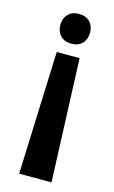

<svg xmlns="http://www.w3.org/2000/svg" viewBox="-108 -524 454 762"><g transform="rotate(15 119.5 -143.0)"><path d="M53 194 72 -311H166L186 194ZM119 -358Q90 -358 74 -375Q58 -392 58 -419Q58 -446 74 -463Q90 -480 119 -480Q148 -480 164 -463Q180 -446 180 -419Q180 -392 164 -375Q148 -358 119 -358Z"/></g></svg>

Font: El Messiri
Style: Regular
Weight: 400
Designer: Mohamed Gaber
Foundry: Kief Type Foundry
Version: Version 2.020